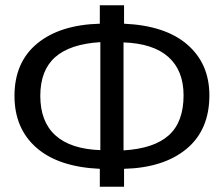

<svg xmlns="http://www.w3.org/2000/svg" viewBox="-20 -709 850 729"><path d="M451 -68V0H359V-68Q202 -75 118.5 -148Q35 -221 35 -345Q35 -473 121.5 -544Q208 -615 359 -619V-689H451V-619Q608 -612 691.5 -539.5Q775 -467 775 -347Q775 -216 688.5 -144Q602 -72 451 -68ZM361 -139V-549Q246 -542 189.5 -492Q133 -442 133 -345Q133 -247 190.5 -195Q248 -143 361 -139ZM677 -347Q677 -441 619.5 -492.5Q562 -544 449 -548V-138Q565 -145 621 -195.5Q677 -246 677 -347Z"/></svg>

Font: Fira Sans
Style: Regular
Weight: 400
Designer: bBox Type GmbH & Carrois Corporate GbR & Edenspiekermann AG
Foundry: bBox Type GmbH & Carrois Corporate GbR & Edenspiekermann AG
Version: Version 4.301